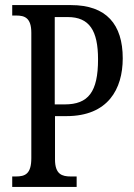

<svg xmlns="http://www.w3.org/2000/svg" viewBox="-20 -734 525 754"><path d="M28 0H281V-41H258C224 -41 196 -49 196 -108V-278H241C404 -278 462 -384 462 -505C462 -638 398 -714 259 -714H28V-673H44C77 -673 103 -664 103 -605V-113C103 -50 78 -41 42 -41H28ZM234 -324H195V-667H246C331 -667 365 -614 365 -501C365 -373 327 -324 234 -324Z"/></svg>

Font: Noto Serif Armenian ExtraCondensed
Style: Regular
Weight: 400
Width: 2
Designer: Monotype Design Team
Foundry: Monotype Imaging Inc.
Version: Version 2.008